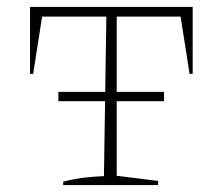

<svg xmlns="http://www.w3.org/2000/svg" viewBox="-20 -536 644 556"><path d="M538 -516V-322H529L503 -488H318V-27L438 -12V0H163V-10Q195 -18 224 -21.5Q253 -25 281 -26L288 -488H102L76 -322H67V-516ZM149 -270H455V-243H149Z"/></svg>

Font: Piazzolla SC Thin
Style: Regular
Weight: 100
Designer: Juan Pablo del Peral
Foundry: Huerta Tipografica
Version: Version 1.330